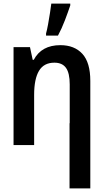

<svg xmlns="http://www.w3.org/2000/svg" viewBox="-20 -803 570 1063"><path d="M55 0V-542H146L161 -472H167Q210 -553 314 -553Q392 -553 436 -505Q480 -457 480 -355V-121V240H365V-121H366V-336Q366 -398 345.5 -427Q325 -456 281 -456Q223 -456 196 -411Q169 -366 169 -278V0ZM235 -618Q240 -635 246 -667.5Q252 -700 257 -733Q262 -766 264 -783H369V-773Q357 -737 339.5 -691Q322 -645 301 -606H235Z"/></svg>

Font: Noto Sans Mono Condensed SemiBold
Style: Regular
Weight: 600
Width: 3
Designer: Monotype Design Team
Foundry: Monotype Imaging Inc.
Version: Version 2.014